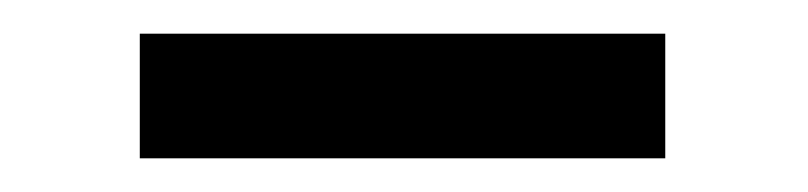

<svg xmlns="http://www.w3.org/2000/svg" viewBox="-20 -338 480 114"><path d="M63 -318H375V-244H63Z"/></svg>

Font: Panefresco 400wt
Style: Regular
Weight: 400
Foundry: Campivisivi & Chank Co
Version: Version 1.002